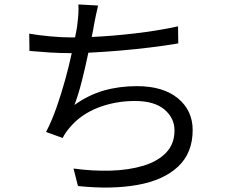

<svg xmlns="http://www.w3.org/2000/svg" viewBox="-20 -808 1040 867"><path d="M423 -783Q418 -763 413.5 -741Q409 -719 405 -699Q403 -687 400.5 -672.5Q398 -658 394 -641Q484 -645 588 -657Q692 -669 784 -689L785 -612Q727 -602 657 -593.5Q587 -585 515.5 -579Q444 -573 379 -570Q366 -507 349.5 -442Q333 -377 316 -334Q381 -380 450 -399.5Q519 -419 598 -419Q717 -419 783.5 -364Q850 -309 850 -221Q850 -117 784 -55.5Q718 6 601 27Q484 48 332 32L312 -47Q399 -35 480.5 -37.5Q562 -40 627 -59.5Q692 -79 730 -118.5Q768 -158 768 -219Q768 -275 722.5 -313.5Q677 -352 589 -352Q500 -352 422 -321.5Q344 -291 294 -231Q275 -209 263 -185L188 -212Q214 -262 235.5 -323.5Q257 -385 274.5 -448.5Q292 -512 304 -568H303Q252 -568 204.5 -571Q157 -574 113 -578L112 -656Q152 -649 204.5 -644Q257 -639 302 -639Q307 -639 311 -639Q315 -639 319 -639Q323 -659 326 -675.5Q329 -692 330 -705Q333 -729 334 -748Q335 -767 334 -788Z"/></svg>

Font: Source Han Sans SC
Style: Regular
Weight: 400
Designer: Ryoko NISHIZUKA 西塚涼子 (kana, bopomofo & ideographs); Paul D. Hunt (Latin, Greek & Cyrillic); Sandoll Communications 산돌커뮤니
Foundry: Adobe
Version: Version 2.002;hotconv 1.0.116;makeotfexe 2.5.65601; ttfautoh